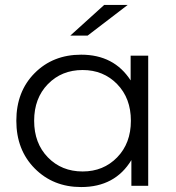

<svg xmlns="http://www.w3.org/2000/svg" viewBox="-20 -751 713 776"><path d="M496 -731 334 -607H264L401 -731ZM508 -526H579V0H511V-104Q445 5 308 5Q195 5 120.5 -70Q46 -145 46 -263Q46 -381 120 -455.5Q194 -530 308 -530Q441 -530 508 -426ZM314 -58Q398 -58 453.5 -115Q509 -172 509 -263Q509 -354 453.5 -411Q398 -468 314 -468Q229 -468 173.5 -411Q118 -354 118 -263Q118 -172 173.5 -115Q229 -58 314 -58Z"/></svg>

Font: mBank
Style: Regular
Weight: 400
Designer: Julieta Ulanovsky
Foundry: Julieta Ulanovsky
Version: Version 7.200;PS 007.200;hotconv 1.0.88;makeotf.lib2.5.64775